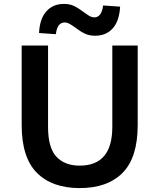

<svg xmlns="http://www.w3.org/2000/svg" viewBox="-20 -950 816 983"><path d="M91 -310V-717H226V-300Q226 -194 268.5 -148Q311 -102 388 -102Q555 -102 555 -300V-717H685V-310Q685 -143 607.5 -65Q530 13 388 13Q247 13 169 -65Q91 -143 91 -310ZM365 -809Q347 -822 335 -828.5Q323 -835 311 -835Q273 -835 266 -775L180 -781Q183 -853 217 -891.5Q251 -930 307 -930Q338 -930 361 -918.5Q384 -907 410 -887Q429 -873 440 -867Q451 -861 463 -861Q481 -861 492.5 -876Q504 -891 508 -922L595 -916Q591 -842 557 -804.5Q523 -767 467 -767Q437 -767 414 -778Q391 -789 365 -809Z"/></svg>

Font: Nebula Sans Semibold
Style: Regular
Weight: 600
Designer: Paul D. Hunt for Adobe (as Source Sans)
Foundry: Nebula Entertainment & Broadcasting LLC
Version: Version 1.010